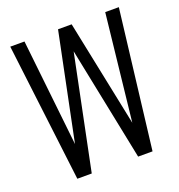

<svg xmlns="http://www.w3.org/2000/svg" viewBox="-127 -807 854 914"><g transform="rotate(-20 300.0 -350.0)"><path d="M110 0 25 -700H97L156 -159L267 -700H336L447 -161L506 -700H575L491 0H418L301 -576L183 0Z"/></g></svg>

Font: Red Hat Mono
Style: Regular
Weight: 400
Designer: Pentagram, MCKL
Foundry: Pentagram, MCKL
Version: Version 1.023